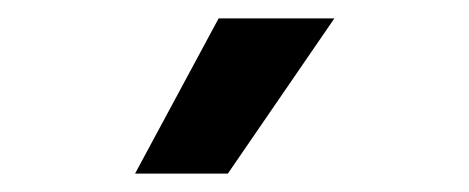

<svg xmlns="http://www.w3.org/2000/svg" viewBox="-20 -818 510 209"><path d="M127 -629 218 -798H344L228 -629Z"/></svg>

Font: Hind Semibold
Style: Regular
Weight: 600
Designer: Manushi Parikh, Satya Rajpurohit
Foundry: Indian Type Foundry
Version: Version 1.201;PS 1.0;hotconv 1.0.78;makeotf.lib2.5.61930; tt